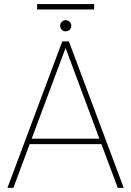

<svg xmlns="http://www.w3.org/2000/svg" viewBox="-20 -912 637 932"><path d="M472.2 -212.4H124L44.9 0H16.1L282.2 -710.9H314.5L580.6 0H551.8ZM133.8 -238.8H462.4L298.3 -679.2ZM272 -786.6Q272 -797.9 279.8 -805.9Q287.6 -814 298.8 -814Q310.1 -814 318.1 -805.9Q326.2 -797.9 326.2 -786.6Q326.2 -775.4 318.1 -767.6Q310.1 -759.8 298.8 -759.8Q287.6 -759.8 279.8 -767.6Q272 -775.4 272 -786.6ZM437 -866.2H160.2V-892.1H437Z"/></svg>

Font: Roboto Thin
Style: Regular
Weight: 250
Designer: Google
Version: Version 2.134; 2016